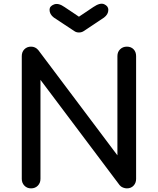

<svg xmlns="http://www.w3.org/2000/svg" viewBox="-20 -1038 870 1058"><path d="M151 0Q129 0 114.5 -15Q100 -30 100 -52V-729Q100 -752 114.5 -766.5Q129 -781 151 -781Q175 -781 191 -762L627 -182V-729Q627 -752 642 -766.5Q657 -781 679 -781Q702 -781 716 -766.5Q730 -752 730 -729V-52Q730 -30 716 -15Q702 0 679 0Q669 0 657.5 -4.5Q646 -9 639 -18L203 -598V-52Q203 -30 188.5 -15Q174 0 151 0ZM415 -859Q400 -859 389 -867L277 -941Q253 -959 253 -984Q253 -1004 277.5 -1013.5Q302 -1023 336 -999L415 -946L494 -999Q532 -1025 554.5 -1014.5Q577 -1004 577 -984Q577 -959 553 -941L442 -867Q430 -859 415 -859Z"/></svg>

Font: Comfortaa
Style: Bold
Weight: 700
Designer: Johan Aakerlund
Foundry: Johan Aakerlund
Version: Version 3.104; ttfautohint (v1.8.1.43-b0c9)